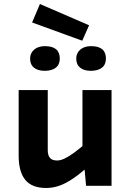

<svg xmlns="http://www.w3.org/2000/svg" viewBox="-20 -926 654 957"><path d="M536 0H409L396 -144H391V-477H536ZM407 -211 427 -103Q381 -61 344 -36Q307 -11 275 0Q243 11 210 11Q139 11 106 -29.5Q73 -70 73 -150V-477H218V-177Q218 -152 229 -139Q240 -126 265 -126Q281 -126 301.5 -135.5Q322 -145 348 -164Q374 -183 407 -211ZM424 -800 390 -723 140 -814 179 -906ZM203 -573Q169 -573 149.5 -588.5Q130 -604 130 -634Q130 -661 150 -678.5Q170 -696 204 -696Q278 -696 278 -634Q278 -604 258 -588.5Q238 -573 203 -573ZM433 -573Q399 -573 379.5 -588.5Q360 -604 360 -634Q360 -661 380 -678.5Q400 -696 434 -696Q508 -696 508 -634Q508 -604 488 -588.5Q468 -573 433 -573Z"/></svg>

Font: Intel One Mono Light
Style: Regular
Weight: 300
Monospace: yes
Designer: Fred Shallcrass
Foundry: Frere-Jones Type LLC
Version: Version 1.004